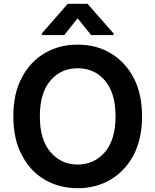

<svg xmlns="http://www.w3.org/2000/svg" viewBox="-20 -974 815 1007"><path d="M681 -161Q636 -77 560 -32Q485 13 387 13Q291 13 214 -32Q137 -77 94 -162Q50 -244 50 -364Q50 -484 94 -566Q138 -650 214 -695Q291 -740 387 -740Q485 -740 560 -695Q636 -650 681 -566Q725 -481 725 -364Q725 -246 681 -161ZM530 -552Q475 -616 387 -616Q300 -616 245 -552Q189 -487 189 -364Q189 -241 245 -176Q301 -111 387 -111Q474 -111 530 -176Q586 -241 586 -364Q586 -487 530 -552ZM317 -790H199V-798L335 -954H439L576 -798V-790H458L387 -878Z"/></svg>

Font: Sinter Bold
Style: Regular
Weight: 700
Foundry: Adobe & rsms
Version: Version 1.000